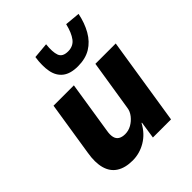

<svg xmlns="http://www.w3.org/2000/svg" viewBox="-213 -898 1041 1041"><g transform="rotate(-45 307.0 -378.0)"><path d="M201 11Q144 11 108 -12Q72 -35 59.5 -80.5Q47 -126 58 -191L107 -503H263L216 -203Q211 -175 215.5 -156Q220 -137 235 -128Q250 -119 273 -119Q299 -119 322 -132Q345 -145 362 -166.5Q379 -188 382 -213L428 -503H584L505 0H366L381 -99H378Q349 -45 301.5 -17Q254 11 201 11ZM352 -560Q295 -560 263.5 -584.5Q232 -609 223.5 -654Q215 -699 224 -759L314 -767Q308 -713 318.5 -684Q329 -655 371 -655Q411 -655 433 -684Q455 -713 468 -767L555 -759Q543 -700 517 -654.5Q491 -609 450.5 -584.5Q410 -560 352 -560Z"/></g></svg>

Font: Nunito Sans 7pt SemiCondensed ExtraBold
Style: Italic
Weight: 800
Width: 4
Italic angle: -9°
Designer: Vernon Adams
Foundry: Vernon Adams
Version: Version 3.101;gftools[0.9.27]